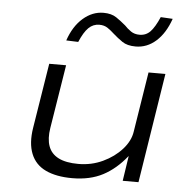

<svg xmlns="http://www.w3.org/2000/svg" viewBox="-53 -799 864 861"><g transform="rotate(5 379.0 -369.0)"><path d="M303 8Q231 8 183.5 -14.5Q136 -37 117 -84.5Q98 -132 109 -201L156 -494H232L186 -208Q178 -159 190 -125.5Q202 -92 235.5 -75Q269 -58 325 -58Q384 -58 435 -82Q486 -106 520 -144Q554 -182 560 -224L603 -494H679L601 0H530L547 -112H546Q499 -53 441 -22.5Q383 8 303 8ZM277 -603 223 -605Q245 -670 287 -706.5Q329 -743 379 -743Q415 -743 437.5 -727.5Q460 -712 480 -695Q493 -681 509 -670Q525 -659 548 -659Q577 -659 596.5 -679.5Q616 -700 636 -746L690 -743Q667 -677 626.5 -641Q586 -605 535 -605Q497 -605 474.5 -620.5Q452 -636 433 -653Q418 -667 402.5 -677.5Q387 -688 365 -688Q337 -688 316.5 -668Q296 -648 277 -603Z"/></g></svg>

Font: Nunito Sans 7pt Expanded Light
Style: Italic
Weight: 300
Width: 7
Italic angle: -9°
Designer: Vernon Adams
Foundry: Vernon Adams
Version: Version 3.101;gftools[0.9.27]